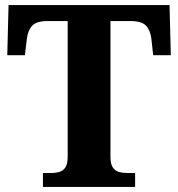

<svg xmlns="http://www.w3.org/2000/svg" viewBox="-20 -734 699 754"><path d="M148.6 0V-54.6H179Q198.4 -54.6 213.6 -59.1Q228.8 -63.6 237.3 -77.3Q245.8 -91 245.8 -119.4V-651.4H168.2Q123.6 -651.4 106.6 -633.2Q89.6 -615 85.6 -582L77.8 -517.2H8.6L13.6 -714H645.8L650.8 -517.2H581.6L574.4 -582Q570.4 -615 553.4 -633.2Q536.4 -651.4 491.4 -651.4H413.8V-118.6Q413.8 -90.6 422.6 -77Q431.4 -63.4 446.4 -59Q461.4 -54.6 480.2 -54.6H510.6V0Z"/></svg>

Font: Noto Serif Hentaigana ExtraLight
Style: Regular
Weight: 200
Designer: Kazuhiro Yamada
Foundry: nipponia
Version: Version 1.000